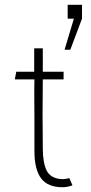

<svg xmlns="http://www.w3.org/2000/svg" viewBox="-20 -770 380 803"><path d="M124 -138V-264Q124 -310 123.5 -352.5Q123 -395 124 -438H42L48 -470H123V-568H159V-470H246V-438H159Q157 -294 159 -149Q159 -91 174.5 -58Q190 -25 235 -21Q250 -20 270 -25L283 5Q263 13 241 13Q180 13 152 -24Q124 -61 124 -138ZM323 -750V-692L274 -562H250L289 -692H263V-750Z"/></svg>

Font: Kreadon
Style: Regular
Weight: 400
Designer: kohakuno
Foundry: StudioGnu
Version: Version 1.000;Glyphs 3.1.2 (3151)